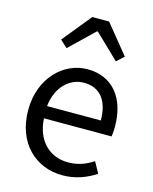

<svg xmlns="http://www.w3.org/2000/svg" viewBox="-124 -909 802 1004"><g transform="rotate(15 277.0 -407.0)"><path d="M311 13C385 13 443 -12 491 -43L458 -103C418 -76 375 -60 322 -60C219 -60 148 -134 142 -250H508C510 -263 512 -282 512 -302C512 -457 434 -557 296 -557C170 -557 51 -447 51 -271C51 -92 167 13 311 13ZM141 -316C152 -422 220 -484 297 -484C382 -484 432 -425 432 -316ZM122 -671 161 -635 292 -761H297L428 -635L467 -671L340 -827H249Z"/></g></svg>

Font: Microsoft YaHei
Style: Regular
Weight: 400
Designer: Ryoko NISHIZUKA 西塚涼子 (kana, bopomofo & ideographs); Paul D. Hunt (Latin, Greek & Cyrillic); Sandoll Communications 산돌커뮤니
Foundry: Adobe
Version: Version 2.001;hotconv 1.0.111;makeotfexe 2.5.65597